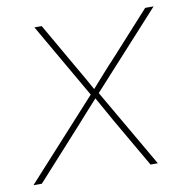

<svg xmlns="http://www.w3.org/2000/svg" viewBox="-83 -606 655 671"><g transform="rotate(-10 244.0 -271.0)"><path d="M-17.1 0 242.7 -285.6 239.7 -269 82 -542.5H107.9L195.8 -389.6Q210.9 -364.3 225.3 -338.6Q239.7 -313 254.4 -286.6H243.7Q267.1 -313 289.8 -338.6Q312.5 -364.3 336.4 -389.6L475.1 -542.5H504.9L255.9 -269L258.8 -285.6L424.3 0H398.4L296.4 -176.3Q283.2 -199.7 270.5 -222.7Q257.8 -245.6 244.6 -268.6H255.4Q234.4 -245.6 213.9 -222.7Q193.4 -199.7 172.4 -176.3L12.7 0Z"/></g></svg>

Font: Inter 16pt Thin
Style: Italic
Weight: 250
Italic angle: -9.3988°
Version: Version 4.001;git-66647c0bb